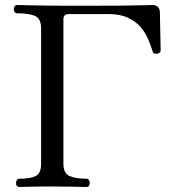

<svg xmlns="http://www.w3.org/2000/svg" viewBox="-20 -746 697 766"><path d="M58 0Q44 0 44 -16Q44 -23 47.5 -28Q51 -33 58 -33Q102 -33 123 -44Q144 -55 144 -92V-632Q144 -673 118.5 -683Q93 -693 49 -693Q42 -693 38.5 -698Q35 -703 35 -710Q35 -716 38.5 -721Q42 -726 49 -726Q59 -726 117 -724.5Q175 -723 299 -723Q399 -723 460 -723.5Q521 -724 551.5 -725Q582 -726 588 -726Q603 -726 610.5 -717.5Q618 -709 618 -695Q618 -686 618.5 -664Q619 -642 619.5 -616Q620 -590 620.5 -570Q621 -550 621 -546Q621 -533 607 -532Q602 -531 596.5 -532.5Q591 -534 589 -541Q582 -564 571 -590Q560 -616 540.5 -638.5Q521 -661 490 -675.5Q459 -690 412 -690H255Q233 -690 233 -670V-92Q233 -55 257 -44Q281 -33 324 -33Q331 -33 334.5 -28Q338 -23 338 -16Q338 0 324 0Q317 0 279.5 -1Q242 -2 189 -2Q135 -2 100.5 -1Q66 0 58 0Z"/></svg>

Font: Zen Old Mincho
Style: Regular
Weight: 400
Designer: Yoshimichi Ohira
Foundry: Positype
Version: Version 1.001